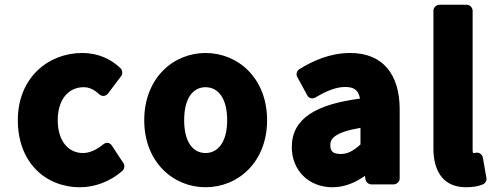

<svg xmlns="http://www.w3.org/2000/svg" viewBox="-20 -751 2115 808"><path d="M55 -245C55 -70 169 37 317 37C379 37 444 13 495 -32C504 -40 506 -55 499 -65L451 -138C439 -156 422 -150 414 -143C389 -123 360 -107 329 -107C269 -107 223 -156 223 -245C223 -335 270 -384 332 -384C355 -384 375 -375 398 -354C413 -341 428 -349 435 -358L490 -431C497 -440 496 -455 487 -464C450 -500 396 -528 326 -528C182 -528 55 -423 55 -245Z M587 -245C587 -69 709 37 845 37C982 37 1104 -69 1104 -245C1104 -422 982 -528 845 -528C709 -528 587 -422 587 -245ZM755 -245C755 -339 793 -384 845 -384C897 -384 936 -339 936 -245C936 -153 897 -107 845 -107C793 -107 755 -152 755 -245Z M1208 -132C1208 -33 1280 37 1379 37C1431 37 1476 17 1516 -11L1518 4C1520 15 1531 25 1543 25H1637C1648 25 1662 15 1662 0V-291C1662 -437 1592 -528 1454 -528C1369 -528 1296 -495 1240 -460C1230 -454 1224 -439 1231 -427L1273 -350C1280 -336 1297 -334 1308 -341C1350 -366 1392 -385 1433 -385C1475 -385 1489 -367 1495 -336C1311 -312 1208 -253 1208 -132ZM1370 -141C1370 -166 1386 -194 1497 -213V-143C1467 -116 1443 -103 1415 -103C1382 -103 1370 -113 1370 -141Z M1804 -126C1804 -35 1842 37 1941 37C1970 37 1994 33 2012 25C2022 21 2029 10 2027 -2L2012 -88C2009 -103 1995 -111 1982 -108C1976 -107 1974 -107 1971 -107C1970 -109 1969 -113 1969 -120V-706C1969 -717 1959 -731 1944 -731H1829C1818 -731 1804 -721 1804 -706Z"/></svg>

Font: Falling Sky
Style: Blk
Weight: 900
Designer: Paul D. Hunt
Foundry: Adobe Systems Incorporated
Version: Version 1.02